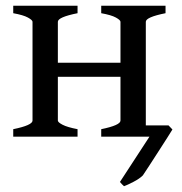

<svg xmlns="http://www.w3.org/2000/svg" viewBox="-20 -474 631 666"><path d="M25.9 0V-25.9Q92.8 -39.6 92.8 -55.7V-398.4Q92.8 -404.3 76.9 -413.1Q61 -421.9 25.9 -428.2V-454.1H249V-428.2Q180.7 -414.6 180.7 -398.4V-55.7Q180.7 -49.8 197 -41.3Q213.4 -32.7 249 -25.9V0ZM135.3 -207.5V-256.3H432.1V-207.5ZM331.1 0V-25.9Q397.9 -39.6 397.9 -55.7V-398.4Q397.9 -404.3 382.1 -413.1Q366.2 -421.9 331.1 -428.2V-454.1H554.2V-428.2Q485.8 -414.6 485.8 -398.4V-36.1Q485.8 -30.3 497.1 -28.6Q508.3 -26.9 528.8 -25.9V0ZM564.5 -39.1 578.1 -24.9Q575.2 -19.5 561.5 1.7Q547.9 22.9 530.5 50Q513.2 77.1 497.8 100.6Q482.4 124 475.6 134.3Q463.9 146 443.1 156.7Q422.4 167.5 410.2 171.9Q403.3 166 396 157.2L498.5 0L456.1 -39.1Z"/></svg>

Font: Gentium Book Plus
Style: Regular
Weight: 400
Designer: Victor Gaultney, Annie Olsen, Iska Routamaa, Becca Hirsbrunner
Foundry: SIL International
Version: Version 6.101